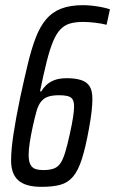

<svg xmlns="http://www.w3.org/2000/svg" viewBox="-20 -716 446 744"><path d="M141 8Q109 8 86.5 1.5Q64 -5 50 -18Q36 -31 29.5 -50Q23 -69 23 -94Q23 -135 32 -195Q41 -255 58 -337Q74 -411 88 -469Q102 -527 118.5 -570Q135 -613 158.5 -641Q182 -669 217 -682.5Q252 -696 302 -696Q318 -696 336.5 -694Q355 -692 373 -688.5Q391 -685 406 -680L393 -620Q374 -625 348.5 -628Q323 -631 302 -631Q271 -631 250 -624.5Q229 -618 213.5 -601.5Q198 -585 185.5 -555Q173 -525 161 -477.5Q149 -430 135 -362H140Q147 -374 158.5 -385.5Q170 -397 189.5 -405Q209 -413 239 -413Q271 -413 293.5 -406Q316 -399 327 -382Q338 -365 338 -333Q338 -312 335 -284.5Q332 -257 325 -219Q312 -146 297.5 -100.5Q283 -55 263 -31.5Q243 -8 214 0Q185 8 141 8ZM149 -57Q170 -57 186 -62Q202 -67 212.5 -81Q223 -95 232 -123.5Q241 -152 251 -199Q259 -235 263 -261Q267 -287 267 -303Q267 -323 260.5 -332Q254 -341 241 -344Q228 -347 209 -347Q182 -347 165.5 -341Q149 -335 138.5 -321.5Q128 -308 121.5 -285Q115 -262 107 -226Q99 -189 95 -162Q91 -135 91 -116Q91 -92 97.5 -79Q104 -66 116.5 -61.5Q129 -57 149 -57Z"/></svg>

Font: Saira UltraCondensed Medium
Style: Italic
Weight: 500
Width: 1
Italic angle: -12°
Designer: Hector Gatti with collaboration of the Omnibus-Type team
Foundry: Omnibus-Type
Version: Version 1.101